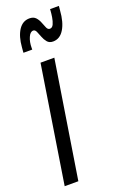

<svg xmlns="http://www.w3.org/2000/svg" viewBox="-150 -784 531 828"><g transform="rotate(-20 116.0 -369.5)"><path d="M58 0H-4.7L79.6 -536.2H142.9ZM25 -601.5Q25.6 -607.6 25.9 -613.9Q26.3 -620.2 26.9 -625.7Q30.6 -674.5 49.4 -703.4Q68.3 -732.2 99.5 -732.2Q118.1 -732.2 128.1 -721.5Q138 -710.8 143.5 -696Q149 -681.2 153.9 -670.5Q158.9 -659.8 167.8 -659.8Q179 -659.8 184.9 -672.8Q190.7 -685.8 193.4 -702.6Q196.1 -719.5 196.7 -730.6Q196.7 -731.4 197 -734.6Q197.3 -737.8 197.3 -739.2H237.7Q237.1 -734.5 236.8 -729.8Q236.5 -725.1 235.9 -720Q232.2 -666.1 213 -634.8Q193.9 -603.4 162.3 -603.4Q145 -603.4 135.8 -614.6Q126.5 -625.8 121.1 -640.3Q115.7 -654.7 110.7 -666Q105.7 -677.2 97.1 -677.2Q83.3 -677.2 74.4 -656.6Q65.4 -636.1 65.4 -609.7Q65.4 -608.3 65.4 -605.6Q65.4 -602.9 65.4 -601.5Z"/></g></svg>

Font: Georama ExtraCondensed Thin
Style: Italic
Weight: 100
Width: 2
Italic angle: -9°
Designer: Jean-Baptiste Levee
Foundry: Production Type
Version: Version 1.001